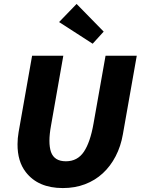

<svg xmlns="http://www.w3.org/2000/svg" viewBox="-20 -943 714 975"><path d="M299 12Q173.5 12 111 -69Q68.5 -123.5 69 -211Q69 -240.5 74.5 -272L143 -660H301.5L239 -305Q231 -261 231 -228Q231 -194.5 239 -171Q256 -124 314.5 -124Q373.5 -124 406 -172.5Q438.5 -221 455 -316L516 -660H674.5L604 -261Q593.5 -200 567.2 -149.5Q541 -99 502 -63Q463 -27 411.8 -7.5Q360.5 12 299 12ZM450.5 -721 280 -831 369 -923 506.5 -782.5Z"/></svg>

Font: Lucymar Sans
Style: Bold Italic
Weight: 700
Italic angle: -10°
Foundry: The League of Moveable Type (original font) / Main changes by Cristiano Sobral with portions from Mirco Monsees
Version: Version 2.00;August 30, 2020;FontCreator 13.0.0.2681 64-bit